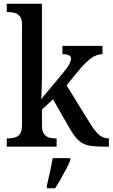

<svg xmlns="http://www.w3.org/2000/svg" viewBox="-20 -780 599 1021"><path d="M16 0V-44H25Q43 -44 60 -49Q77 -54 87 -69Q97 -84 97 -115V-649Q97 -678 86.5 -692Q76 -706 59.5 -711Q43 -716 25 -716H16V-760H203V-375Q203 -361 202.5 -341Q202 -321 201.5 -301Q201 -281 200 -267Q199 -253 199 -253L315 -392Q341 -423 349.5 -440.5Q358 -458 358 -469Q358 -492 312 -492V-536H525V-492Q493 -492 462 -468.5Q431 -445 395 -401L334 -326L457 -127Q481 -87 504 -65.5Q527 -44 556 -44H559V0H546Q502 0 473 -3Q444 -6 423.5 -16Q403 -26 386 -45.5Q369 -65 350 -98L262 -252L203 -197V-111Q203 -82 214 -67.5Q225 -53 241.5 -48.5Q258 -44 276 -44H281V0ZM229 208Q237 175 245.5 136Q254 97 260 61H354V71Q346 92 332 119Q318 146 302.5 173Q287 200 273 221H229Z"/></svg>

Font: Noto Serif Bengali SemiCondensed Medium
Style: Regular
Weight: 500
Width: 4
Designer: Juan Bruce, Universal Thirst, Indian Type Foundry and the Monotype Design Team.
Foundry: Monotype Imaging Inc.
Version: Version 2.003; ttfautohint (v1.8.4.7-5d5b)